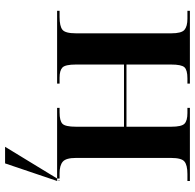

<svg xmlns="http://www.w3.org/2000/svg" viewBox="-26 -550 786 775"><g transform="rotate(90 367.5 -163.0)"><path d="M573 210 701 0V-10H709L711 0L640 210ZM24 0H318V-10H294Q265 -10 253 -21.5Q241 -33 241 -76V-270H492V-76Q492 -33 480 -21.5Q468 -10 434 -10H416V0H711V-10H680Q648 -10 633 -23Q618 -36 618 -76V-460Q618 -502 632.5 -514Q647 -526 683 -526H711V-536H416V-526H437Q468 -526 480 -514Q492 -502 492 -461V-280H241V-460Q241 -502 252 -514Q263 -526 297 -526H318V-536H24V-526H56Q87 -526 101 -514Q115 -502 115 -461V-76Q115 -33 100.5 -21.5Q86 -10 49 -10H24Z"/></g></svg>

Font: Noto Serif Display Semi
Style: Regular
Weight: 600
Designer: Monotype Design Team
Foundry: Monotype Imaging Inc.
Version: Version 1.900